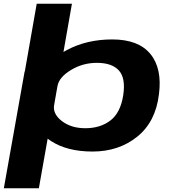

<svg xmlns="http://www.w3.org/2000/svg" viewBox="-50 -805 924 1025"><path d="M-29.5 200H157.5L268 -423.5H81.5ZM8 0H185L212.5 -93.5L334 -785H146ZM444 4Q584 4 682.5 -75.2Q781 -154.5 798.5 -301.5Q816.5 -439.5 752.8 -517Q689 -594.5 549 -594.5Q413 -594.5 307 -537.8Q201 -481 191.5 -431.5L257 -346Q265.5 -393 328.8 -431.2Q392 -469.5 467 -469.5Q547.5 -469.5 584.5 -429Q621.5 -388.5 608 -297.5Q593.5 -203 539.5 -161.8Q485.5 -120.5 405.5 -120.5Q330 -120.5 280.2 -158.8Q230.5 -197 239 -245L144 -158.5Q135.5 -109 221.8 -52.5Q308 4 444 4Z"/></svg>

Font: Anybody Expanded
Style: Bold Italic
Weight: 700
Width: 7
Italic angle: -10°
Version: Version 1.113;gftools[0.9.25]